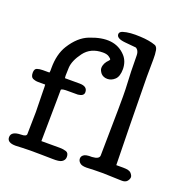

<svg xmlns="http://www.w3.org/2000/svg" viewBox="-123 -781 846 889"><g transform="rotate(20 300.5 -336.5)"><path d="M564 -16Q478 -19 474 -19Q430 -19 392 -17Q369 -17 360 -25Q349 -34 349 -46Q349 -57 358 -64Q368 -73 399 -72Q435 -74 435 -93Q440 -382 438 -419Q433 -510 433 -584Q433 -601 425 -611Q419 -618 415 -618L362 -623Q319 -627 319 -648Q319 -660 335 -665Q367 -675 420 -672Q465 -670 495 -659Q509 -653 510 -627Q513 -621 511 -511Q511 -504 511 -504Q514 -255 518 -75H552Q582 -75 591 -65Q601 -54 601 -45Q600 -34 592 -25Q583 -15 564 -16ZM268 -343Q268 -324 239 -321Q239 -321 197 -321Q157 -322 157 -314Q157 -305 156.5 -257Q156 -209 154 -61H245Q262 -61 276 -56.5Q290 -52 290 -32Q290 -16 275 -7Q263 0 231 -1Q231 -1 172 -2Q113 -3 83.5 -1.5Q54 0 49 0Q7 0 7 -27Q7 -56 55 -57Q81 -57 82 -69Q84 -163 84 -179Q84 -204 82 -281Q82 -306 81 -313H46Q32 -313 19 -319Q8 -325 8 -345Q8 -364 20 -368Q32 -372 48 -372H77Q80 -372 81 -373Q82 -382 82 -382Q82 -382 82 -395Q82 -463 110 -508Q147 -567 196 -586Q312 -632 372 -566Q394 -542 395 -504Q395 -467 378.5 -451.5Q362 -436 342 -436Q322 -436 310 -449Q299 -463 299 -474Q299 -498 321 -519Q325 -523 324 -526Q323 -529 312.5 -536.5Q302 -544 282 -544Q222 -544 190.5 -501.5Q159 -459 157 -424Q154 -372 158 -372H229Q268 -372 268 -343Z"/></g></svg>

Font: Scratch Savers
Style: Book
Weight: 400
Designer: Pablo Impallari, Rodrigo Fuenzalida, Brenda Gallo
Foundry: Pablo Impallari, Rodrigo Fuenzalida, Brenda Gallo
Version: Version 4.0b1